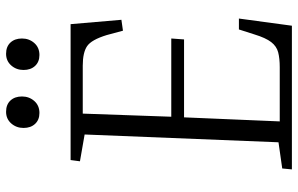

<svg xmlns="http://www.w3.org/2000/svg" viewBox="-190 -766 957 616"><g transform="rotate(-90 288.0 -458.5)"><path d="M164 -665 78 -680 82 -710H518L532 -547L497 -542L483 -594Q468 -643 447.5 -657Q427 -671 385 -671H231L221 -387H472L469 -346H219L206 -39H380Q408 -39 427.5 -44Q447 -49 460.5 -66.5Q474 -84 485 -120L501 -170H536L513 0H52L55 -31L139 -43ZM185 -861Q185 -884 199.5 -900.5Q214 -917 237 -917Q260 -917 273 -903Q286 -889 286 -866Q286 -843 271.5 -826.5Q257 -810 233 -810Q211 -810 198 -824Q185 -838 185 -861ZM371 -861Q371 -884 385.5 -900.5Q400 -917 423 -917Q446 -917 459 -903Q472 -889 472 -866Q472 -843 457.5 -826.5Q443 -810 419 -810Q397 -810 384 -824Q371 -838 371 -861Z"/></g></svg>

Font: Literata 36pt Light
Style: Italic
Weight: 300
Italic angle: -2°
Designer: Latin by Veronika Burian and Jose Scaglione. Greek by Irene Vlachou. Cyrillic by Vera Evstafieva
Foundry: TypeTogether
Version: Version 3.002